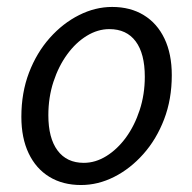

<svg xmlns="http://www.w3.org/2000/svg" viewBox="-20 -518 549 550"><path d="M212.1 12Q159.7 12 121.3 -11.5Q83 -34.9 62.1 -78.8Q41.2 -122.6 41.2 -183.4Q41.2 -252.6 63.1 -309.9Q85.1 -367.3 122.6 -409.4Q160.2 -451.6 206.6 -474.8Q252.9 -498.1 301.2 -498.1Q353.6 -498.1 391.9 -474.6Q430.3 -451.2 451.2 -407.3Q472.1 -363.5 472.1 -302.7Q472.1 -233.5 450.1 -176.2Q428.1 -118.8 390.6 -76.7Q353.1 -34.5 307 -11.3Q260.9 12 212.1 12ZM220 -51.5Q253.4 -51.5 284.7 -70.9Q316 -90.3 340.8 -124.1Q365.5 -158 380.1 -202.7Q394.8 -247.5 394.8 -298.2Q394.8 -364.6 368.6 -399.6Q342.5 -434.6 293.3 -434.6Q259.9 -434.6 228.6 -415.4Q197.2 -396.2 172.5 -362.3Q147.8 -328.5 133.1 -283.7Q118.5 -239 118.5 -187.9Q118.5 -122.4 144.8 -87Q171.1 -51.5 220 -51.5Z"/></svg>

Font: Source Sans 3
Style: Italic
Weight: 200
Italic angle: -11°
Designer: Paul D. Hunt
Foundry: Adobe
Version: Version 3.046;hotconv 1.0.118;makeotfexe 2.5.65603